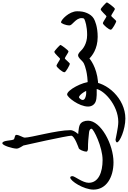

<svg xmlns="http://www.w3.org/2000/svg" viewBox="248 -1074 1066 1602"><g transform="rotate(-90 781.0 -273.0)"><path d="M0 -26C0 -107.1 71.7 -220 101 -220C109.1 -220 112.3 -210.3 112.3 -201C112.3 -182.8 56.9 -116.5 56.9 -65.9C56.9 15.9 144.4 50 246.6 50C355.9 50 508 -25.8 508 -42.2C508 -56 491.3 -61.6 475.5 -63.2C425 -68.3 400.4 -72 340 -72C335.2 -72 403.6 -155 416 -155C446.7 -155 514.9 -152.9 541.6 -139.6C566 -127.4 575 -98.8 575 -71C575 34.3 377.8 141 228 141C100 141 0 79.4 0 -26Z M340.2 -72C329.1 -72 317 -78.2 317 -83.4C317 -111.6 335.7 -145 343.1 -148C347.8 -149.9 449.7 -184 449.7 -211.5C449.7 -244.5 371.3 -600.7 368 -610.7C366 -616.8 342 -646 342 -667.5C342 -698.9 367.6 -786.4 386.7 -786.4C413.9 -786.4 406.3 -699.7 420.8 -689C428.1 -683.6 456.7 -682.9 456.7 -670.4C456.7 -644.7 433.7 -615.7 433.7 -598.6C433.7 -549.5 496 -333.1 496 -217.7C496 -168.9 395.3 -72 340.2 -72Z M394 170C394 162.8 409.2 158 417 158C425.1 158 514.8 181 565 181C705.5 181 842 55.5 842 -17C842 -80 789.8 -147 771 -147C764.6 -147 748 -131.2 748 -115C748 -98.8 774.3 -89 798 -87C798 -87 845.3 -87 869 -87C874 -87 874 -87 866 -43C858 1 858 1 853 1C812.8 1 762.8 3.5 734 -8C709.5 -17.7 693 -40.5 693 -71C693 -147.5 771.4 -246 794 -246C830.6 -246 899.3 -117.5 899.3 -49.2C899.3 85.4 759.1 240 593 240C501.6 240 394 192.9 394 170Z M979 -268.4C979 -285.6 1021.6 -334.5 1033.2 -334.5C1043.7 -334.5 1083.9 -304.6 1090.1 -304.6C1097.8 -304.6 1134.8 -352.9 1150.7 -352.9C1155.5 -352.9 1207.1 -308 1207.1 -300.7C1207.1 -296.6 1163.4 -234.5 1152.6 -234.5C1143.6 -234.5 1103.2 -265.1 1095.4 -265.1C1087.8 -265.1 1058 -223.1 1048.9 -223.1C1042.1 -223.1 979 -255.6 979 -268.4Z M1122.2 -154.6C1130 -154.6 1146.5 -143.4 1156 -133C1170.7 -116.8 1215 -79 1290 -79C1295 -79 1295 -79 1287 -35C1279 9 1279 9 1274 9C1173.4 9 1114.1 -39.3 1094.3 -60C1067.8 -37.8 988.1 14 853 14C848 14 848 14 856 -30C864 -74 864 -74 869 -74C971.4 -74 1031.7 -96.3 1051.9 -105.9C1067.7 -113.4 1078.8 -127.8 1091.7 -139.6C1100.4 -147.5 1110.5 -154.6 1122.2 -154.6Z M1334 118.6C1334 101.4 1376.6 52.5 1388.2 52.5C1398.7 52.5 1438.9 82.4 1445.1 82.4C1452.8 82.4 1489.8 34.1 1505.7 34.1C1510.5 34.1 1562.1 79 1562.1 86.3C1562.1 90.4 1518.4 152.5 1507.6 152.5C1498.6 152.5 1458.2 121.9 1450.4 121.9C1442.8 121.9 1413 163.9 1403.9 163.9C1397.1 163.9 1334 131.4 1334 118.6Z M1426 -23C1409.3 -13.4 1359.1 9 1274 9C1269 9 1269 9 1277 -35C1285 -79 1285 -79 1290 -79C1363.9 -79 1407.5 -95.1 1422 -102C1430.3 -105.9 1431 -116.8 1431 -125C1431 -174.8 1370 -202.3 1370 -226C1370 -258.7 1387.4 -297 1396 -297C1416 -297 1488 -229.9 1488 -162C1488 -129.8 1484.3 -105.7 1473 -80C1462.9 -56.8 1447.9 -35.6 1426 -23Z"/></g></svg>

Font: DigitalKhatt Madina Quranic
Style: Regular
Weight: 400
Designer: Amine Anane
Version: Version 0.1